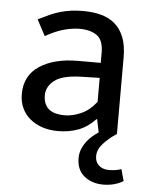

<svg xmlns="http://www.w3.org/2000/svg" viewBox="-51 -519 590 766"><g transform="rotate(5 244.5 -135.5)"><path d="M428 0Q396 21 374.5 45Q353 69 353 95Q353 119 368.5 132.5Q384 146 408 146Q437 146 458 138L471 185Q436 206 391 206Q345 206 314.5 181Q284 156 284 109Q284 90 290.5 73.5Q297 57 307.5 43Q318 29 330.5 18.5Q343 8 355 0L344 -52H342Q311 -19 274 -5Q237 9 192 9Q158 9 129.5 -0.5Q101 -10 80 -27.5Q59 -45 47.5 -70Q36 -95 36 -126Q36 -200 94.5 -238.5Q153 -277 249 -277H339V-317Q339 -368 313 -386.5Q287 -405 243 -405Q217 -405 183.5 -396.5Q150 -388 107 -364L73 -428Q97 -440 118 -449.5Q139 -459 160 -465Q181 -471 203 -474Q225 -477 251 -477Q290 -477 322.5 -468.5Q355 -460 378.5 -440Q402 -420 415 -387.5Q428 -355 428 -306ZM340 -217 266 -215Q191 -213 159.5 -188.5Q128 -164 128 -129Q128 -108 135 -93.5Q142 -79 153.5 -71Q165 -63 180.5 -59.5Q196 -56 213 -56Q246 -56 280 -71.5Q314 -87 340 -121Z"/></g></svg>

Font: Mukta Malar
Style: Regular
Weight: 400
Designer: Aadarsh Rajan, Girish Dalvi, Yashodeep Gholap
Foundry: Ek Type
Version: Version 2.538;PS 1.000;hotconv 16.6.51;makeotf.lib2.5.65220;